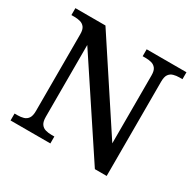

<svg xmlns="http://www.w3.org/2000/svg" viewBox="-154 -885 1077 1057"><g transform="rotate(30 384.0 -357.0)"><path d="M36 0V-44H55Q76 -44 93 -49Q110 -54 120.5 -69Q131 -84 131 -115V-603Q131 -633 120 -647Q109 -661 92 -665.5Q75 -670 55 -670H36V-714H227L584 -171V-603Q584 -633 573 -647Q562 -661 545 -665.5Q528 -670 508 -670H489V-714H742V-670H723Q703 -670 685.5 -665Q668 -660 657.5 -645.5Q647 -631 647 -599V0H572L194 -571V-115Q194 -84 204.5 -69Q215 -54 232.5 -49Q250 -44 270 -44H289V0Z"/></g></svg>

Font: ET Text
Style: Regular
Weight: 470
Designer: Monotype Design Team
Foundry: Monotype Imaging Inc.
Version: Version 2.009